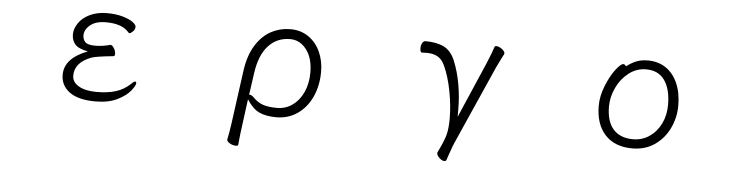

<svg xmlns="http://www.w3.org/2000/svg" viewBox="-44 -682 4087 1066"><g transform="rotate(5 2000.0 -148.5)"><path d="M580 -259Q580 -247 572 -246Q481 -237 453 -228Q359 -194 359 -119Q359 -83 396 -61.5Q433 -40 496 -40Q558 -40 603 -54Q648 -68 685 -103Q697 -116 705 -116Q711 -116 711 -107Q711 -95 688 -65.5Q665 -36 616 -11.5Q567 13 494 13Q398 13 349 -23Q300 -59 300 -119Q300 -211 428 -260Q375 -270 356 -292Q337 -314 337 -347Q337 -378 358 -409.5Q379 -441 420 -461Q461 -481 516 -481Q566 -481 604 -470Q642 -459 661 -444.5Q680 -430 680 -419Q680 -402 666 -391Q656 -381 650 -381Q647 -381 643.5 -384Q640 -387 636 -392Q598 -430 514 -430Q458 -430 427 -404.5Q396 -379 396 -347Q396 -325 409.5 -310Q423 -295 467 -295Q486 -295 509.5 -298.5Q533 -302 549 -307H551Q560 -307 570 -291Q580 -275 580 -259Z M1257 72 1298 -228Q1310 -315 1346 -372Q1382 -429 1432 -455Q1482 -481 1539 -481Q1595 -481 1638 -452Q1681 -423 1704.5 -372.5Q1728 -322 1728 -260Q1728 -183 1699.5 -120.5Q1671 -58 1619.5 -22.5Q1568 13 1502 13Q1442 13 1404.5 -5.5Q1367 -24 1337 -73L1317 78Q1314 98 1310.5 128Q1307 158 1305 184Q1304 190 1292 190Q1275 190 1258.5 180.5Q1242 171 1242 161V159Q1250 122 1257 72ZM1365 -88Q1392 -60 1422.5 -49.5Q1453 -39 1501 -39Q1549 -39 1587 -66Q1625 -93 1647 -141Q1669 -189 1669 -250Q1669 -331 1632.5 -378.5Q1596 -426 1541 -426Q1468 -426 1420 -373.5Q1372 -321 1358 -219L1341 -99Q1355 -99 1365 -88Z M2675 -481Q2677 -487 2685 -487Q2699 -487 2716 -474.5Q2733 -462 2733 -450Q2733 -449 2731 -444Q2721 -426 2694 -370L2499 70Q2495 78 2477 129L2465 164Q2462 174 2453 174Q2440 174 2425 160Q2410 146 2410 134Q2410 131 2410 130Q2441 68 2451.5 31.5Q2462 -5 2462 -63Q2462 -135 2446.5 -216Q2431 -297 2404 -355Q2389 -388 2364.5 -402Q2340 -416 2303 -416Q2286 -416 2276 -415H2275Q2272 -415 2269 -421Q2266 -427 2266 -438Q2266 -455 2273 -467.5Q2280 -480 2291 -480Q2354 -480 2394.5 -459.5Q2435 -439 2457 -385Q2481 -326 2493 -257Q2505 -188 2505 -118V-77L2639 -387Q2665 -449 2675 -481Z M3531 -481Q3587 -481 3629.5 -453Q3672 -425 3696 -371.5Q3720 -318 3720 -245Q3720 -180 3692 -120.5Q3664 -61 3611 -24Q3558 13 3486 13Q3388 13 3334 -45.5Q3280 -104 3280 -207Q3280 -260 3302.5 -317Q3325 -374 3353.5 -411.5Q3382 -449 3396 -449Q3404 -449 3412 -438Q3439 -459 3466.5 -470Q3494 -481 3531 -481ZM3486 -38Q3536 -38 3576.5 -65.5Q3617 -93 3640 -140Q3663 -187 3663 -245Q3663 -332 3628.5 -381.5Q3594 -431 3525 -431Q3472 -431 3429 -398Q3386 -365 3361.5 -313Q3337 -261 3337 -208Q3337 -124 3375.5 -81Q3414 -38 3486 -38Z"/></g></svg>

Font: JyunsaiKaai Light
Style: Regular
Weight: 300
Designer: Fontworks Inc.
Version: Version 0.030;April 7, 2024;FontCreator 14.0.0.2901 64-bit